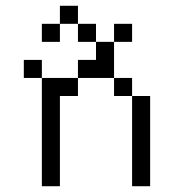

<svg xmlns="http://www.w3.org/2000/svg" viewBox="-20 -645 602 665"><path d="M62.5 -375H125V-437.5H62.5ZM125 0H187.5V-312.5H250V-375H125ZM125 -500H187.5V-562.5H125ZM187.5 -562.5H250V-625H187.5ZM250 -375H375V-500H312.5V-437.5H250ZM250 -500H312.5V-562.5H250ZM375 -312.5H437.5V-375H375ZM375 -500H437.5V-562.5H375ZM437.5 0H500V-312.5H437.5Z"/></svg>

Font: ChillMoonMono
Style: Regular
Weight: 400
Designer: Warren2060
Foundry: ChillType
Version: Version 1.000;Glyphs 3.1.1 (3135)